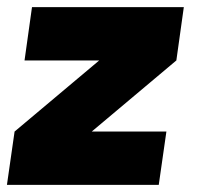

<svg xmlns="http://www.w3.org/2000/svg" viewBox="-50 -520 578 540"><path d="M446 -350 208 -150H418L396.5 0H-30.5L-9 -150L229 -350H19L40 -500H467Z"/></svg>

Font: Urbanist Black
Style: Italic
Weight: 900
Italic angle: -8°
Designer: Corey Hu
Foundry: Corey Hu
Version: Version 1.330; ttfautohint (v1.8.4.7-5d5b)